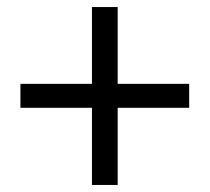

<svg xmlns="http://www.w3.org/2000/svg" viewBox="-20 -641 595 545"><path d="M241 -116H314V-335H517V-403H314V-621H241V-403H38V-335H241Z"/></svg>

Font: Noto Sans Japanese Regular
Style: Regular
Weight: 400
Designer: Ryoko NISHIZUKA (kana & ideographs); Paul D. Hunt (Latin, Greek & Cyrillic); Wenlong ZHANG (bopomofo); Sandoll Communica
Foundry: Adobe Systems Incorporated
Version: Version 1.000;PS 1;hotconv 1.0.78;makeotf.lib2.5.61930